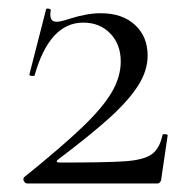

<svg xmlns="http://www.w3.org/2000/svg" viewBox="-20 -430 442 450"><path d="M263 -286Q263 -326 238.5 -351.5Q214 -377 175 -377Q96 -377 61 -253Q61 -252 57 -252Q48 -252 49 -256L88 -408Q88 -410 92 -410Q95 -410 97.5 -408.5Q100 -407 99 -406Q98 -402 98 -395Q98 -379 113 -379Q122 -379 143 -386Q184 -399 216 -399Q267 -399 296.5 -371.5Q326 -344 326 -300Q326 -264 303.5 -229Q281 -194 237.5 -154.5Q194 -115 116 -56Q112 -53 113.5 -51Q115 -49 120 -49Q230 -49 273 -52Q316 -55 335 -68Q354 -81 361 -114Q362 -116 367.5 -115.5Q373 -115 373 -113L358 -11Q358 -7 355.5 -3.5Q353 0 349 0H44Q39 0 36 -5.5Q33 -11 37 -15Q125 -86 173 -132Q221 -178 242 -214Q263 -250 263 -286Z"/></svg>

Font: Cormorant
Style: Regular
Weight: 400
Designer: Christian Thalmann (Catharsis Fonts)
Foundry: Catharsis Fonts
Version: Version 4.000